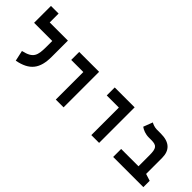

<svg xmlns="http://www.w3.org/2000/svg" viewBox="53 -1480 2239 2239"><g transform="rotate(45 1172.0 -361.0)"><path d="M484.4 -585.9H184.6V-732.4H58.6V-454.1H358.4V-367.2C358.4 -213.4 343.8 -156.2 190.9 -121.6L219.7 9.3C412.1 -27.3 484.4 -125.5 484.4 -318.4Z M870.6 0H999V-585.9H670.9V-454.1H870.6Z M1456.5 0H1585V-585.9H1256.8V-454.1H1456.5Z M2314.5 -104.5 2228.5 -131.8V-395C2228.5 -521 2158.2 -585.9 2018.1 -585.9H1949.7C1914.1 -585.9 1874 -602.5 1859.4 -611.8L1815.4 -497.1C1847.7 -473.6 1895 -454.1 1950.2 -454.1H1991.7C2082 -454.1 2102.5 -426.3 2102.5 -311.5V-131.8H1816.9V0H2314.5Z"/></g></svg>

Font: Cascadia Code
Style: Bold
Weight: 700
Monospace: yes
Designer: Aaron Bell
Foundry: Saja Typeworks
Version: Version 2404.023